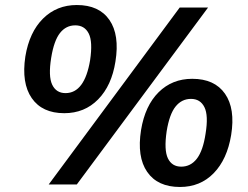

<svg xmlns="http://www.w3.org/2000/svg" viewBox="-20 -735 990 765"><path d="M236 -284Q148 -284 106.5 -344Q65 -404 81 -510Q97 -607 151.5 -661Q206 -715 286 -715Q375 -715 416 -655.5Q457 -596 440 -490Q425 -394 371 -339Q317 -284 236 -284ZM286 0H174L696 -705H809ZM241 -364Q317 -364 339 -495Q350 -569 333.5 -601.5Q317 -634 280 -634Q243 -634 219 -603.5Q195 -573 184 -505Q172 -431 188 -397.5Q204 -364 241 -364ZM697 10Q608 10 566.5 -50Q525 -110 542 -217Q558 -314 612 -367.5Q666 -421 746 -421Q835 -421 876.5 -361.5Q918 -302 901 -197Q885 -100 831.5 -45Q778 10 697 10ZM702 -71Q740 -71 764.5 -103Q789 -135 799 -202Q811 -275 794.5 -308Q778 -341 741 -341Q704 -341 679.5 -310.5Q655 -280 644 -212Q633 -137 649 -104Q665 -71 702 -71Z"/></svg>

Font: Mulish
Style: Bold Italic
Weight: 700
Italic angle: -9°
Designer: Vernon Adams
Foundry: Vernon Adams
Version: Version 3.603; ttfautohint (v1.8.3)